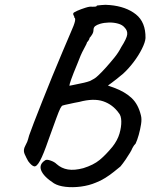

<svg xmlns="http://www.w3.org/2000/svg" viewBox="-20 -694 624 797"><path d="M204 67Q161 39 151 13.5Q141 -12 168 -29Q174 -33 190 -27.5Q206 -22 215 -13Q235 5 262 9.5Q289 14 326 4Q368 -9 393.5 -30Q419 -51 447 -85Q468 -112 476 -139.5Q484 -167 483.5 -190.5Q483 -214 473 -225Q448 -260 408.5 -273.5Q369 -287 309 -271Q302 -270 288 -267Q274 -264 263 -261.5Q252 -259 251 -259Q244 -257 240 -256Q236 -255 230.5 -244.5Q225 -234 214 -204Q203 -174 181 -113Q160 -52 146 -26.5Q132 -1 121.5 -3.5Q111 -6 97 -25Q89 -39 82 -55Q75 -71 85 -89Q90 -98 93 -105.5Q96 -113 101 -132Q106 -147 120.5 -184.5Q135 -222 155 -272.5Q175 -323 197 -377Q219 -431 239.5 -479Q260 -527 274 -560Q288 -591 291 -605Q294 -619 289 -620Q289 -625 286 -629.5Q283 -634 284 -638Q284 -642 300 -649Q316 -656 335 -662Q354 -668 363 -666Q368 -666 375 -666.5Q382 -667 382 -671Q385 -671 401 -673Q417 -675 436 -673Q503 -667 544 -634.5Q585 -602 584 -536Q583 -519 569 -491Q555 -463 534 -435.5Q513 -408 491 -388Q478 -377 463.5 -365.5Q449 -354 438.5 -346.5Q428 -339 428 -339Q428 -339 436 -336Q444 -333 453 -330Q499 -313 526.5 -287Q554 -261 565 -215Q569 -200 565.5 -178Q562 -156 556 -134.5Q550 -113 543 -98Q536 -91 532 -83.5Q528 -76 528 -76Q528 -74 520 -60.5Q512 -47 501 -31Q490 -15 480 -3Q470 5 453.5 18.5Q437 32 417 44.5Q397 57 378 64Q350 76 316 80.5Q282 85 252 81.5Q222 78 204 67ZM268 -338Q268 -338 285.5 -341.5Q303 -345 323.5 -349.5Q344 -354 354 -358Q359 -361 368.5 -366Q378 -371 388 -381Q402 -394 419.5 -413.5Q437 -433 454.5 -454.5Q472 -476 483 -498Q506 -534 508 -550.5Q510 -567 497 -580Q488 -591 470 -596Q452 -601 432 -600.5Q412 -600 395 -595Q382 -591 375 -585.5Q368 -580 368 -569Q368 -560 362.5 -551Q357 -542 352 -537Q351 -530 346 -524Q341 -518 341 -518Q341 -514 328 -490.5Q315 -467 301 -429Q283 -386 275.5 -364.5Q268 -343 268 -338Z"/></svg>

Font: Caveat SemiBold
Style: Regular
Weight: 600
Designer: Pablo Impallari
Foundry: Pablo Impallari
Version: Version 2.000